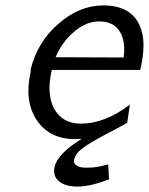

<svg xmlns="http://www.w3.org/2000/svg" viewBox="-20 -504 549 708"><path d="M93 -239V-248Q118 -349 195.5 -416.5Q273 -484 361 -484Q488 -484 507 -368Q514 -318 497 -246H171Q151 -162 178 -106Q209 -48 278 -48Q366 -48 459 -118L449 -51Q443 -47 371 -9Q312 22 285 42Q258 62 253 86Q250 99 265 108Q278 116 312 114H311Q337 114 379 102L382 157Q314 184 266 184Q221 184 197.5 164.5Q174 145 181 112Q192 63 281 8Q274 8 264.5 8.5Q255 9 252 9Q160 7 114.5 -62.5Q69 -132 93 -239ZM185 -293 436 -292Q444 -354 420.5 -389.5Q397 -425 346 -425Q297 -425 252.5 -386.5Q208 -348 185 -293Z"/></svg>

Font: Coval
Style: Light Italic
Weight: 300
Foundry: Context Ltd
Version: Version 001.000